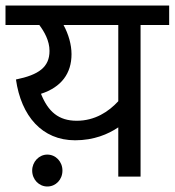

<svg xmlns="http://www.w3.org/2000/svg" viewBox="-20 -642 635 698"><path d="M595 -622H0V-551H123C141 -527 160 -494 160 -457C160 -398 121 -370 38 -353C57 -220 133 -132 253 -132C321 -132 373 -154 410 -179V0H491V-551H595ZM129 -301C203 -325 240 -375 240 -445C240 -480 229 -518 211 -551H410V-274C375 -236 325 -203 259 -203C193 -203 155 -236 129 -301ZM97 -22C97 11 122 36 152 36C183 36 207 11 207 -22C207 -54 183 -80 152 -80C122 -80 97 -54 97 -22Z"/></svg>

Font: Noto Sans Devanagari UI
Style: Regular
Weight: 400
Designer: Jelle Bosma - Monotype Design Team
Foundry: Monotype Imaging Inc.
Version: Version 2.003